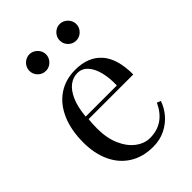

<svg xmlns="http://www.w3.org/2000/svg" viewBox="-222 -839 950 950"><g transform="rotate(-45 253.0 -364.5)"><path d="M45.9 0ZM275.4 14.2Q204.1 14.2 152.1 -18.3Q100.1 -50.8 72.8 -109.6Q45.4 -168.5 45.4 -245.1Q45.4 -332 73.2 -396Q101.1 -460 152.1 -494.4Q203.1 -528.8 271.5 -528.8Q361.3 -528.8 409.9 -474.4Q458.5 -419.9 458.5 -309.1H146Q142.6 -282.2 142.6 -245.1Q142.6 -179.2 164.3 -129.9Q186 -80.6 221.2 -54.2Q256.3 -27.8 295.4 -27.8Q396 -27.8 442.4 -127.9L462.4 -120.1Q450.7 -85 425 -54.4Q399.4 -23.9 361.1 -4.9Q322.8 14.2 275.4 14.2ZM144.5 -328.1H362.3Q364.3 -377.9 354 -419.4Q343.8 -460.9 321.8 -485.4Q299.8 -509.8 267.6 -509.8Q236.8 -509.8 210.9 -490Q185.1 -470.2 167.5 -429.4Q149.9 -388.7 144.5 -328.1ZM223.6 -685.1Q223.6 -669.4 215.6 -656Q207.5 -642.6 194.3 -634.8Q181.2 -627 165.5 -627Q141.6 -627 124.5 -644Q107.4 -661.1 107.4 -685.1Q107.4 -700.2 115.2 -713.6Q123 -727.1 136.5 -735.1Q149.9 -743.2 165.5 -743.2Q180.7 -743.2 194.1 -735.1Q207.5 -727.1 215.6 -713.6Q223.6 -700.2 223.6 -685.1ZM435.5 -685.1Q435.5 -669.4 427.5 -656Q419.4 -642.6 406.2 -634.8Q393.1 -627 377.4 -627Q353.5 -627 336.7 -644Q319.8 -661.1 319.8 -685.1Q319.8 -700.2 327.6 -713.6Q335.4 -727.1 348.6 -735.1Q361.8 -743.2 377.4 -743.2Q392.6 -743.2 406 -735.1Q419.4 -727.1 427.5 -713.6Q435.5 -700.2 435.5 -685.1Z"/></g></svg>

Font: TypoPRO Playfair Display
Style: Regular
Weight: 400
Designer: Claus Eggers Sørensen
Foundry: Claus Eggers Sørensen
Version: Version 1.004;PS 001.004;hotconv 1.0.70;makeotf.lib2.5.58329